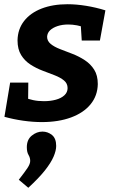

<svg xmlns="http://www.w3.org/2000/svg" viewBox="-20 -566 550 909"><path d="M178 12Q136 12 90 5.5Q44 -1 1 -13L28 -175H114L113 -78L94 -105Q114 -97 137 -92Q160 -87 188 -87Q219 -87 244.5 -94Q270 -101 285 -115Q300 -129 300 -149Q300 -171 283 -185Q266 -199 239 -209.5Q212 -220 181.5 -231.5Q151 -243 124 -260.5Q97 -278 80 -305.5Q63 -333 63 -375Q64 -428 94 -466.5Q124 -505 177 -525.5Q230 -546 300 -546Q341 -546 387.5 -538.5Q434 -531 479 -517L453 -374H367L362 -453L385 -434Q366 -442 344.5 -446Q323 -450 303 -450Q275 -450 252.5 -442.5Q230 -435 217 -422.5Q204 -410 203 -392Q203 -372 220 -358Q237 -344 264.5 -333.5Q292 -323 323 -311Q354 -299 381.5 -281Q409 -263 426 -236Q443 -209 443 -168Q442 -113 409 -72.5Q376 -32 316.5 -10Q257 12 178 12ZM114 323 69 285Q97 249 110 229.5Q123 210 123 196Q123 181 115 167.5Q107 154 107 131Q107 95 130.5 76Q154 57 181 57Q206 57 226 73Q246 89 246 125Q246 147 233.5 176Q221 205 192.5 241Q164 277 114 323Z"/></svg>

Font: Bitter Thin
Style: Bold Italic
Weight: 700
Italic angle: -9°
Version: Version 3.021